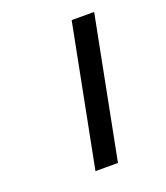

<svg xmlns="http://www.w3.org/2000/svg" viewBox="-105 -557 590 682"><g transform="rotate(-20 189.5 -216.5)"><path d="M225 50H140L244 -483H329Z"/></g></svg>

Font: Cambay Devanagari
Style: Bold Italic
Weight: 700
Designer: Pooja Saxena
Foundry: Pooja Saxena
Version: Version 1.005;PS 001.005;hotconv 1.0.70;makeotf.lib2.5.58329